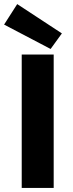

<svg xmlns="http://www.w3.org/2000/svg" viewBox="-31 -917 357 937"><path d="M75 0H231V-651H75ZM216 -678 271 -754 53 -897 -11 -797Z"/></svg>

Font: DAIFUKU Sans
Style: Bold
Weight: 700
Designer: Original font ‘Source Han Sans JP’ : Paul D. Hunt
Foundry: Daifuku
Version: Version 1.000